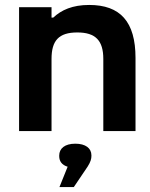

<svg xmlns="http://www.w3.org/2000/svg" viewBox="-20 -529 605 775"><path d="M57 -500V0H188V-291C188 -365 217 -398 292 -398C366 -398 397 -365 397 -291V0H527V-295C527 -442 465 -509 340 -509C273 -509 228 -489 195 -458H188V-500ZM219 101C219 122 230 137 253 144L220 226H278L334 143C346 124 349 112 349 100V98C349 69 325 51 284 51C242 51 219 70 219 99Z"/></svg>

Font: LT Wave Alt Bold
Style: Regular
Weight: 700
Designer: Daniel Lyons
Version: Version 2.5 (Glyphs App)